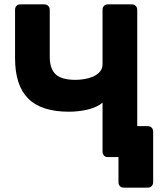

<svg xmlns="http://www.w3.org/2000/svg" viewBox="-20 -720 754 880"><path d="M547 140Q536 140 529.5 133Q523 126 523 115V0H474Q463 0 456.5 -7Q450 -14 450 -25V-250Q438 -239 420.5 -231Q403 -223 382.5 -218Q362 -213 339.5 -210.5Q317 -208 296 -208Q169 -208 109 -268.5Q49 -329 49 -453V-675Q49 -686 55.5 -693Q62 -700 73 -700H183Q194 -700 201 -693Q208 -686 208 -675V-460Q208 -405 235 -379.5Q262 -354 327 -354Q345 -354 366.5 -357.5Q388 -361 406.5 -369Q425 -377 437.5 -391Q450 -405 450 -426V-675Q450 -686 456.5 -693Q463 -700 474 -700H584Q595 -700 602 -693Q609 -686 609 -675V-142H657Q668 -142 675 -135Q682 -128 682 -117V115Q682 126 675 133Q668 140 657 140Z"/></svg>

Font: Fz Rubik SemBd
Style: Regular
Weight: 600
Designer: Hubert and Fischer
Foundry: Hubert and Fischer
Version: Vit hóa bi FontZin.com